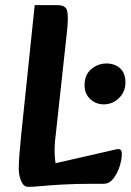

<svg xmlns="http://www.w3.org/2000/svg" viewBox="-20 -715 508 747"><path d="M90 12Q72 12 62.5 -10Q53 -32 53 -59Q53 -98 62 -186L115 -695H201Q236 -696 241.5 -672Q247 -648 240 -587L194 -165Q192 -144 192.5 -122.5Q193 -101 196 -80L402 -127Q415 -130 425.5 -132.5Q436 -135 440 -135Q454 -135 454 -117Q454 -94 445 -66.5Q436 -39 420.5 -19.5Q405 0 383 0H348Q273 0 222 3Q171 6 139.5 9Q108 12 90 12ZM384 -309Q353 -309 331 -329.5Q309 -350 309 -384Q309 -424 335 -446Q361 -468 394 -468Q426 -468 447 -449.5Q468 -431 468 -394Q468 -358 443 -333.5Q418 -309 384 -309Z"/></svg>

Font: Alkatra Medium
Style: Regular
Weight: 500
Designer: Suman Bhandary
Version: Version 1.100;gftools[0.9.22]